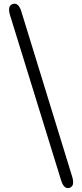

<svg xmlns="http://www.w3.org/2000/svg" viewBox="-20 -815 432 1016"><path d="M348 179Q318 188 303 138L33 -735Q18 -785 48 -794Q78 -803 93 -754L362 120Q377 170 348 179Z"/></svg>

Font: Resource Han Rounded JP
Style: Regular
Weight: 400
Designer: Cyano Hao (round all glyphs); Ryoko NISHIZUKA 西塚涼子 (kana, bopomofo & ideographs); Paul D. Hunt (Latin, Greek & Cyrillic)
Foundry: Cyano Hao
Version: 0.990